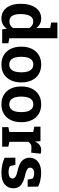

<svg xmlns="http://www.w3.org/2000/svg" viewBox="898 -1700 812 2648"><g transform="rotate(90 1304.0 -376.0)"><path d="M234.3 10.3Q172.2 10.3 127.1 -21.5Q81.9 -53.2 57.4 -111.5Q32.8 -169.8 32.8 -249.4V-259.7Q32.8 -302.3 39.1 -339.3Q45.3 -376.3 57.5 -407.7Q81.8 -469.4 126.8 -503.8Q171.8 -538.1 233.5 -538.1Q277.4 -538.1 310.1 -520.8Q342.8 -503.4 366.7 -471.6V-661.7L290.3 -676.6V-761.7H366.7H508V-99.5L576.8 -84.7V0H385.5L374.8 -64.5Q350.1 -27.7 315.5 -8.7Q281 10.3 234.3 10.3ZM276 -99.8Q306.1 -99.8 328.9 -112.6Q351.8 -125.4 366.7 -149.6V-374.5Q352 -399.8 329.3 -413.9Q306.7 -428 277 -428Q238.6 -428 216 -404.6Q193.5 -381.2 183.8 -342.9Q174.1 -304.5 174.1 -259.7V-249.4Q174.1 -179.8 197.8 -139.8Q221.4 -99.8 276 -99.8Z M870.8 10.3Q790.8 10.3 735.6 -25Q680.5 -60.4 652.1 -121.1Q623.7 -181.9 623.7 -258.9V-269Q623.7 -346.1 652.5 -406.8Q681.3 -467.6 736.4 -502.8Q791.5 -538.1 869.8 -538.1Q949.4 -538.1 1004.3 -502.8Q1059.3 -467.6 1087.8 -406.8Q1116.3 -346.1 1116.3 -269V-258.9Q1116.3 -182 1087.7 -121Q1059.1 -60 1004.4 -24.9Q949.7 10.3 870.8 10.3ZM870.8 -98Q906.3 -98 930.1 -117.5Q953.9 -137 965.6 -173Q977.3 -209.1 977.3 -258.9V-269Q977.3 -318.3 965.5 -354.2Q953.6 -390 929.7 -409.7Q905.9 -429.3 869.8 -429.3Q830.9 -429.3 807.4 -407.4Q783.9 -385.5 773.6 -349.1Q763.3 -312.7 763.3 -269V-258.9Q763.3 -215.8 773.4 -179.2Q783.5 -142.7 806.8 -120.4Q830.2 -98 870.8 -98Z M1419.6 10.3Q1339.6 10.3 1284.5 -25Q1229.3 -60.4 1200.9 -121.1Q1172.6 -181.9 1172.6 -258.9V-269Q1172.6 -346.1 1201.4 -406.8Q1230.2 -467.6 1285.3 -502.8Q1340.3 -538.1 1418.7 -538.1Q1498.2 -538.1 1553.2 -502.8Q1608.1 -467.6 1636.6 -406.8Q1665.1 -346.1 1665.1 -269V-258.9Q1665.1 -182 1636.5 -121Q1607.9 -60 1553.2 -24.9Q1498.5 10.3 1419.6 10.3ZM1419.6 -98Q1455.2 -98 1479 -117.5Q1502.7 -137 1514.5 -173Q1526.2 -209.1 1526.2 -258.9V-269Q1526.2 -318.3 1514.3 -354.2Q1502.4 -390 1478.6 -409.7Q1454.7 -429.3 1418.7 -429.3Q1379.7 -429.3 1356.2 -407.4Q1332.7 -385.5 1322.4 -349.1Q1312.1 -312.7 1312.1 -269V-258.9Q1312.1 -215.8 1322.2 -179.2Q1332.3 -142.7 1355.7 -120.4Q1379 -98 1419.6 -98Z M1733.4 0V-84.7L1800.1 -99.5V-428.3L1726.7 -443.2V-528.3H1926.5L1931.8 -462.7L1932.8 -451.1Q1951.8 -494.2 1979.7 -516.2Q2007.7 -538.1 2047 -538.1Q2059.2 -538.1 2073.9 -536Q2088.6 -533.9 2099.8 -530.3L2085.1 -400.2L2016.7 -403.8Q1987.1 -405.4 1968.6 -393.5Q1950 -381.6 1935.8 -359.3V-99.5L2002.8 -84.7V0Z M2363.5 10.3Q2304.7 10.3 2253.8 -0.9Q2202.8 -12.1 2155.9 -33.1L2154.3 -182H2252.8L2271.8 -105.8Q2288.9 -97.5 2308.8 -92.6Q2328.7 -87.8 2354.1 -87.8Q2393.1 -87.8 2417.3 -101.2Q2441.5 -114.6 2441.5 -142.8Q2441.5 -162.3 2427.6 -175.3Q2413.7 -188.3 2390.3 -197Q2366.9 -205.7 2337.8 -211.8Q2243.8 -231.4 2199.4 -272.4Q2155 -313.4 2155 -377.2Q2155 -420.7 2177.1 -456.9Q2199.1 -493.2 2245.2 -515.2Q2291.2 -537.2 2361.5 -537.2Q2421.3 -537.2 2470.8 -525.6Q2520.2 -514 2553.7 -495.4L2555.4 -351.7H2457.3L2442.3 -420.8Q2428.7 -430.6 2410.8 -435.6Q2393 -440.7 2370.3 -440.7Q2332.7 -440.7 2312.4 -425.3Q2292.1 -409.9 2292.1 -386Q2292.1 -370 2301.1 -358Q2310.1 -346 2331.1 -336.4Q2352.1 -326.9 2388.6 -318.6Q2486.9 -296.2 2531.8 -258.8Q2576.7 -221.4 2576.7 -154.3Q2576.7 -80.7 2523.3 -35.2Q2469.9 10.3 2363.5 10.3Z"/></g></svg>

Font: Hanuman
Style: Regular
Weight: 400
Designer: Danh Hong
Foundry: Danh Hong
Version: Version 9.000